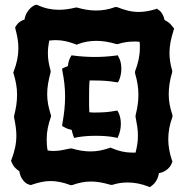

<svg xmlns="http://www.w3.org/2000/svg" viewBox="-20 -750 759 785"><path d="M691.9 -632.8 689.9 -627Q681.6 -600.6 677.2 -578.1Q672.9 -555.7 672.9 -533.2Q672.9 -499 684.1 -460.9V-455.1Q676.3 -429.2 673.1 -407.2Q669.9 -385.3 669.9 -363.8Q669.9 -323.2 685.1 -279.8V-272Q675.8 -247.1 671.9 -224.9Q668 -202.6 668 -180.2Q668 -139.6 683.1 -94.2L685.1 -89.8L683.1 -85Q682.6 -84.5 680.7 -79.1Q678.7 -73.7 673.1 -66.7Q667.5 -59.6 657 -52.5Q646.5 -45.4 629.9 -42Q627.4 -27.3 622.3 -17.3Q617.2 -7.3 611.8 -1.2Q606.4 4.9 602.5 7.8Q598.6 10.7 598.1 11.2L592.8 15.1L587.9 13.2Q564 3.9 543.2 0Q522.5 -3.9 502 -3.9Q486.3 -3.9 470.9 -1.7Q455.6 0.5 439 5.9H433.1Q409.7 -1 390.1 -4.4Q370.6 -7.8 352.1 -7.8Q332.5 -7.8 314 -4.2Q295.4 -0.5 274.9 6.8H268.1Q246.1 -1.5 226.3 -5.6Q206.5 -9.8 187 -9.8Q167.5 -9.8 148.4 -5.6Q129.4 -1.5 107.9 5.9L104 6.8L100.1 4.9Q99.1 4.9 93.8 2.9Q88.4 1 81.8 -4.9Q75.2 -10.7 68.6 -21.5Q62 -32.2 59.1 -49.8Q50.3 -55.7 43.9 -62Q37.6 -68.4 33.9 -74.2Q30.3 -80.1 28.6 -84Q26.9 -87.9 26.9 -88.9L24.9 -92.8L26.9 -97.2Q36.6 -122.6 41.7 -146.5Q46.9 -170.4 46.9 -195.8Q46.9 -213.4 44.2 -232.2Q41.5 -251 37.1 -272L38.1 -277.8Q43.9 -301.3 46.9 -321.8Q49.8 -342.3 49.8 -362.8Q49.8 -384.3 46.1 -405.5Q42.5 -426.8 35.2 -450.2L34.2 -454.1L36.1 -458Q45.9 -483.9 50.5 -506.8Q55.2 -529.8 55.2 -553.2Q55.2 -571.8 52 -591.3Q48.8 -610.8 43 -631.8L42 -638.2L44.9 -643.1Q45.4 -643.6 47.4 -646.7Q49.3 -649.9 53.2 -654.1Q57.1 -658.2 63.7 -662.6Q70.3 -667 80.1 -669.9Q83 -686.5 89.8 -698Q96.7 -709.5 104 -716.3Q111.3 -723.1 117.2 -726.3Q123 -729.5 124 -730H131.8Q155.3 -719.2 176.8 -714.6Q198.2 -710 221.2 -710Q252.4 -710 290 -719.2H294.9Q336.4 -707 372.1 -707Q391.6 -707 410.6 -710.2Q429.7 -713.4 451.2 -721.2H458Q482.4 -711.4 503.7 -706.3Q524.9 -701.2 546.9 -701.2Q564 -701.2 581.1 -704.1Q598.1 -707 617.2 -712.9L622.1 -714.8L626 -710.9Q626.5 -710.4 629.9 -708.5Q633.3 -706.5 637.5 -701.7Q641.6 -696.8 646 -688.5Q650.4 -680.2 652.8 -668Q661.6 -664.1 668.2 -658.9Q674.8 -653.8 679 -649.2Q683.1 -644.5 685.3 -641.4Q687.5 -638.2 688 -638.2ZM189 -275.9 188 -272Q179.7 -248 175.3 -226.1Q170.9 -204.1 170.9 -182.1Q170.9 -169.9 171.6 -158.4Q172.4 -147 174.8 -134.8Q181.2 -133.8 187 -133.3Q192.9 -132.8 199.2 -132.8Q214.8 -132.8 231.7 -135.7Q248.5 -138.7 268.1 -143.1H272.9Q314 -130.9 350.1 -130.9Q369.6 -130.9 388.7 -134.5Q407.7 -138.2 428.2 -145L432.1 -147L435.1 -145Q457.5 -135.3 478.8 -130.6Q500 -126 521 -126H534.2Q538.6 -143.1 541.3 -159.9Q543.9 -176.8 543.9 -194.8Q543.9 -213.4 541.3 -231.7Q538.6 -250 534.2 -272V-277.8Q540 -301.3 543 -321.8Q545.9 -342.3 545.9 -362.8Q545.9 -384.3 542.5 -405.5Q539.1 -426.8 532.2 -450.2V-458Q542 -483.9 546.9 -507.3Q551.8 -530.8 551.8 -554.2Q551.8 -560.1 551.8 -566.2Q551.8 -572.3 550.8 -579.1Q543.9 -580.1 538.1 -580.1Q532.2 -580.1 525.9 -580.1Q510.3 -580.1 494.4 -577.6Q478.5 -575.2 461.9 -569.8H456.1Q432.6 -576.7 412.6 -579.8Q392.6 -583 374 -583Q354.5 -583 335.9 -579.8Q317.4 -576.7 296.9 -568.8L293.9 -566.9L290 -568.8Q268.1 -577.1 248.3 -581.5Q228.5 -585.9 209 -585.9Q201.7 -585.9 194.8 -585.4Q188 -585 181.2 -584Q178.7 -570.3 177.2 -557.6Q175.8 -544.9 175.8 -532.2Q175.8 -514.6 178.7 -497.1Q181.6 -479.5 187 -460.9V-455.1Q180.2 -429.2 176.5 -407.7Q172.9 -386.2 172.9 -365.2Q172.9 -343.8 176.8 -323.2Q180.7 -302.7 188 -279.8ZM463.9 -193.8 460.9 -186 452.1 -188Q431.6 -191.9 412.1 -193.4Q392.6 -194.8 372.1 -194.8Q351.6 -194.8 332 -193.4Q312.5 -191.9 292 -188L283.2 -186L279.8 -194.8Q277.3 -201.2 275.9 -207Q274.4 -212.9 272.9 -219.2Q255.9 -222.2 241.2 -231L233.9 -234.9L234.9 -243.2Q240.2 -272.5 243.2 -300Q246.1 -327.6 246.1 -355Q246.1 -382.3 243.2 -408.4Q240.2 -434.6 234.9 -460.9L233.9 -469.2L241.2 -473.1L257.8 -480Q259.3 -501 269 -518.1L272.9 -523.9L279.8 -522.9Q323.7 -517.1 368.2 -517.1Q410.2 -517.1 454.1 -522.9L461.9 -523.9L464.8 -517.1Q471.2 -506.3 473.6 -494.1Q476.1 -481.9 476.1 -469.2Q476.1 -456.5 473.6 -443.8Q471.2 -431.2 465.8 -419.9L461.9 -413.1L454.1 -414.1Q432.1 -418 411.1 -419.4Q390.1 -420.9 368.2 -420.9H346.2Q344.7 -403.8 344.5 -386.2Q344.2 -368.7 344.2 -352.1Q344.2 -336.4 344.2 -321.3Q344.2 -306.2 345.2 -291Q352.1 -290 359.1 -290Q366.2 -290 373 -290Q393.6 -290 412.8 -291.5Q432.1 -293 452.1 -296.9L460 -297.9L463.9 -291Q469.2 -280.3 471.7 -268.1Q474.1 -255.9 474.1 -244.1Q474.1 -230.5 471.4 -217.5Q468.8 -204.6 463.9 -193.8Z"/></svg>

Font: Hanalei Fill
Style: Regular
Weight: 400
Version: Version 1.000